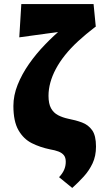

<svg xmlns="http://www.w3.org/2000/svg" viewBox="-20 -731 507 946"><path d="M336 195 271 142Q288 124 296 105.5Q304 87 304 66Q304 45 294.5 33.5Q285 22 268 15.5Q251 9 227 5Q178 -5 137 -25.5Q96 -46 71 -89.5Q46 -133 46 -209Q46 -261 67 -313.5Q88 -366 123 -416Q158 -466 201.5 -511Q245 -556 289 -593Q333 -630 371 -656L450 -599Q403 -563 365.5 -528.5Q328 -494 300.5 -459.5Q273 -425 255 -391Q237 -357 228 -324Q219 -291 219 -259Q219 -220 231.5 -197.5Q244 -175 266 -163.5Q288 -152 316 -146Q353 -139 384 -127.5Q415 -116 434 -89.5Q453 -63 453 -9Q453 38 436 74Q419 110 392 139.5Q365 169 336 195ZM75 -547 85 -711H441L452 -599Z"/></svg>

Font: Ysabeau Office Black
Style: Regular
Weight: 900
Designer: Christian Thalmann (Catharsis Fonts)
Version: Version 2.001;gftools[0.9.30]; featfreeze: tnum,lnum,ss02